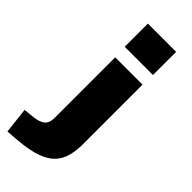

<svg xmlns="http://www.w3.org/2000/svg" viewBox="-357 -805 1043 1043"><g transform="rotate(45 164.5 -284.0)"><path d="M86 -583V-761H303V-583ZM-39 193 -56 44 12 37Q49 32 69.5 15.5Q90 -1 90 -40V-506H300V-49Q300 0 289.5 41Q279 82 251.5 112Q224 142 172 161Q120 180 36 187Z"/></g></svg>

Font: Nunito Sans 7pt Expanded Black
Style: Regular
Weight: 900
Width: 7
Designer: Vernon Adams
Foundry: Vernon Adams
Version: Version 3.101;gftools[0.9.27]